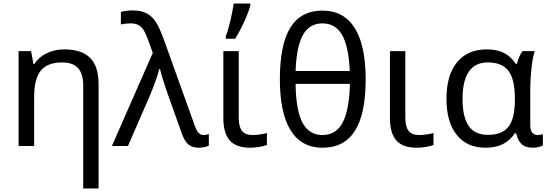

<svg xmlns="http://www.w3.org/2000/svg" viewBox="-20 -825 3103 1085"><path d="M450.2 240.2V-342.8Q450.2 -407.2 421.4 -439.7Q392.6 -472.2 330.1 -472.2Q247.6 -472.2 210.2 -425.5Q172.9 -378.9 172.9 -277.8V0H85V-536.1H155.8L168.9 -462.9H173.8Q198.7 -502.4 243.7 -524.2Q288.6 -545.9 342.8 -545.9Q441.4 -545.9 489.3 -498Q537.1 -450.2 537.1 -349.1V240.2Z M612.3 0 843.3 -525.9 816.4 -601.1Q799.8 -644.5 787.8 -660.6Q775.9 -676.8 759.5 -684.8Q743.2 -692.9 719.2 -692.9Q689 -692.9 663.1 -687V-757.8Q696.3 -766.1 729 -766.1Q774.9 -766.1 805.2 -751.5Q835.4 -736.8 857.7 -705.3Q879.9 -673.8 907.2 -598.1L1080.1 -116.2Q1089.8 -88.4 1101.3 -75.2Q1112.8 -62 1130.4 -62Q1142.1 -62 1160.2 -66.9V-2Q1135.7 9.8 1103 9.8Q1066.9 9.8 1044.9 -8.3Q1022.9 -26.4 1007.3 -70.8L934.1 -275.9Q892.6 -394.5 884.3 -435.1H880.4Q864.3 -373.5 825.2 -280.8L703.1 0Z M1329.1 -536.1V-158.2Q1329.1 -109.9 1347.2 -85.9Q1365.2 -62 1406.2 -62Q1427.7 -62 1451.7 -65.7Q1475.6 -69.3 1488.3 -73.2V-5.9Q1475.1 0 1447.8 4.9Q1420.4 9.8 1394 9.8Q1314 9.8 1278.1 -31.7Q1242.2 -73.2 1242.2 -157.2V-536.1ZM1255.9 -620.1Q1270 -656.7 1283 -713.1Q1295.9 -769.5 1300.8 -805.2H1394.5V-793.9Q1387.2 -763.2 1361.6 -706.1Q1335.9 -648.9 1308.6 -606H1255.9Z M2046.4 -377Q2046.4 -180.7 1985.6 -85.4Q1924.8 9.8 1802.2 9.8Q1683.1 9.8 1622.3 -88.6Q1561.5 -187 1561.5 -377Q1561.5 -575.2 1621.6 -670.2Q1681.6 -765.1 1802.2 -765.1Q1922.9 -765.1 1984.6 -666.5Q2046.4 -567.9 2046.4 -377ZM1802.2 -62Q1880.4 -62 1917.2 -134.3Q1954.1 -206.5 1957.5 -351.1H1650.4Q1652.3 -202.1 1689.2 -132.1Q1726.1 -62 1802.2 -62ZM1802.2 -692.9Q1729 -692.9 1692.1 -627.7Q1655.3 -562.5 1650.4 -423.8H1956.5Q1950.2 -564.5 1912.6 -628.7Q1875 -692.9 1802.2 -692.9Z M2270.5 -536.1V-158.2Q2270.5 -109.9 2288.6 -85.9Q2306.6 -62 2347.7 -62Q2369.1 -62 2393.1 -65.7Q2417 -69.3 2429.7 -73.2V-5.9Q2416.5 0 2389.2 4.9Q2361.8 9.8 2335.4 9.8Q2255.4 9.8 2219.5 -31.7Q2183.6 -73.2 2183.6 -157.2V-536.1Z M2737.8 -63Q2818.4 -63 2854 -109.4Q2889.6 -155.8 2889.6 -261.2V-267.1Q2889.6 -377 2853.3 -424.6Q2816.9 -472.2 2736.8 -472.2Q2593.8 -472.2 2593.8 -265.1Q2593.8 -164.6 2628.2 -113.8Q2662.6 -63 2737.8 -63ZM2722.7 9.8Q2619.1 9.8 2561 -63Q2502.9 -135.7 2502.9 -266.1Q2502.9 -399.9 2562.5 -472.9Q2622.1 -545.9 2731 -545.9Q2790 -545.9 2829.1 -525.4Q2868.2 -504.9 2894.5 -463.9H2900.9Q2912.6 -508.8 2932.6 -536.1H3002Q2990.2 -502.4 2983.4 -439.2Q2976.6 -376 2976.6 -326.2V-118.2Q2976.6 -87.4 2988.5 -74.7Q3000.5 -62 3017.6 -62Q3033.2 -62 3047.9 -66.9V-2.9Q3040 1.5 3024.2 5.6Q3008.3 9.8 2991.7 9.8Q2949.2 9.8 2927.2 -11.2Q2905.3 -32.2 2897 -71.8H2889.6Q2860.4 -29.3 2820.1 -9.8Q2779.8 9.8 2722.7 9.8Z"/></svg>

Font: Noto Sans Southeast Asian
Style: Regular
Weight: 400
Designer: Monotype Design Team
Foundry: Monotype Imaging Inc.
Version: Version 1.06 uh; ttfautohint (v1.4.1)